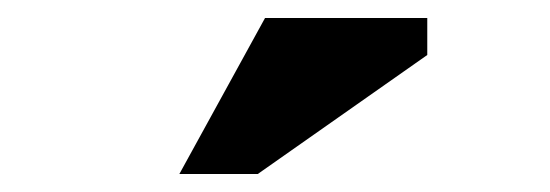

<svg xmlns="http://www.w3.org/2000/svg" viewBox="-20 -776 610 213"><path d="M274 -756H454V-715L266 -583H179Z"/></svg>

Font: Suez One
Style: Regular
Weight: 400
Designer: Michal Sahar
Foundry: Hagilda
Version: Version 1.001